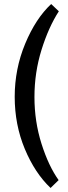

<svg xmlns="http://www.w3.org/2000/svg" viewBox="-20 -749 337 953"><path d="M271 145 231 184Q153 110 103 -10Q53 -130 53 -268.5Q53 -407 105 -532Q157 -657 234 -729L272 -693Q221 -614 186 -501.5Q151 -389 151 -267.5Q151 -146 186 -35.5Q221 75 271 145Z"/></svg>

Font: Karma SemiBold
Style: Regular
Weight: 600
Designer: Joana Correia
Foundry: Indian Type Foundry
Version: Version 1.202;PS 1.0;hotconv 1.0.78;makeotf.lib2.5.61930; tt